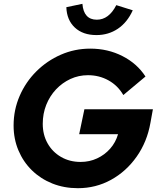

<svg xmlns="http://www.w3.org/2000/svg" viewBox="-20 -960 819 993"><path d="M382.9 13.3Q311.4 13.3 250.7 -10.9Q190.1 -35.2 145.2 -79Q100.3 -122.9 75.3 -182.3Q50.3 -241.6 50.3 -310.8Q50.3 -391.6 81.5 -463.6Q112.6 -535.7 167.9 -590.8Q223.2 -645.9 294.9 -677.2Q366.5 -708.5 446.8 -708.5Q537.6 -708.5 613.2 -670Q688.8 -631.6 732.4 -564.3L617.8 -468.5Q589.4 -517.5 541.2 -544.3Q493 -571.1 434.9 -571.1Q386.7 -571.1 344.4 -551.6Q302.1 -532 269.7 -497.7Q237.4 -463.3 219.2 -417.7Q201.1 -372 201.1 -319.7Q201.1 -263 226.2 -218.5Q251.3 -174 295.7 -148.3Q340.1 -122.5 397.1 -122.5Q442.7 -122.5 482.1 -140.8Q521.6 -159.1 549.9 -191.3Q578.2 -223.4 590.5 -266H389.5L416.5 -395H770.8L758 -324.7Q740.7 -226.1 686.6 -149.6Q632.6 -73 554.1 -29.9Q475.7 13.3 382.9 13.3ZM478.7 -778.6Q408.6 -778.6 367 -817.5Q325.4 -856.4 323.1 -922.8L406.2 -940.2Q409.4 -899.5 428.1 -878.8Q446.8 -858.1 480.7 -858.1Q543 -858.1 581.5 -933.4L666.6 -906.7Q638.5 -844.4 589.8 -811.5Q541.1 -778.6 478.7 -778.6Z"/></svg>

Font: Red Hat Display VF
Style: Italic
Weight: 300
Italic angle: -12°
Designer: Pentagram, MCKL
Foundry: Pentagram, MCKL
Version: Version 1.010